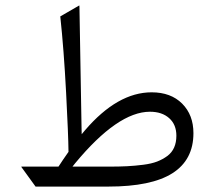

<svg xmlns="http://www.w3.org/2000/svg" viewBox="-20 -689 792 709"><path d="M694.3 -197.3Q694.3 -98.6 616.7 -49.3Q539.1 0 379.9 0H111.3L58.6 -72.8L58.1 -73.2Q58.1 -73.7 60.5 -73.7H191.9H195.8L198.2 -77.1Q210.4 -96.2 231.4 -126L232.9 -127.9V-130.4Q232.4 -188.5 224.1 -347.2Q215.8 -505.9 202.6 -628.4L272 -668.5Q272.5 -668.9 272.9 -668.9Q273.4 -666.5 273.4 -662.6L281.2 -212.9L281.7 -193.4L293.9 -208Q414.1 -348.1 540 -348.1Q610.8 -348.1 652.6 -306.4Q694.3 -264.6 694.3 -197.3ZM631.3 -188Q631.3 -229 604.7 -252.7Q578.1 -276.4 533.7 -276.4Q415 -276.4 257.3 -85.9L247.6 -73.7H263.2H380.9Q420.4 -73.7 449.5 -75.2Q478.5 -76.7 509 -80.6Q539.6 -84.5 560.3 -92.5Q581.1 -100.6 597.9 -113Q614.7 -125.5 623 -144.3Q631.3 -163.1 631.3 -188Z"/></svg>

Font: Sahel Light FD
Style: Light-FD
Weight: 300
Foundry: Saber Rastikerdar (saber.rastikerdar@gmail.com)
Version: Version 3.3.0